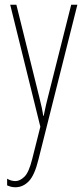

<svg xmlns="http://www.w3.org/2000/svg" viewBox="-20 -547 356 809"><path d="M23 -527H49L145 -140Q153 -108 156 -93.5Q159 -79 160 -72.5Q161 -66 162 -59H164Q170 -89 174.5 -107.5Q179 -126 183 -142L280 -527H306L142 125Q126 191 101.5 216.5Q77 242 45 242Q35 242 27 240Q19 238 10 234V206Q27 216 45 216Q64 216 83 197.5Q102 179 116 122L150 -13Z"/></svg>

Font: Noto Sans ExtraCondensed Thin
Style: Regular
Weight: 100
Width: 2
Designer: Monotype Design Team
Foundry: Monotype Imaging Inc.
Version: Version 2.013; ttfautohint (v1.8.4.7-5d5b)